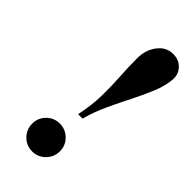

<svg xmlns="http://www.w3.org/2000/svg" viewBox="-243 -811 874 874"><g transform="rotate(45 194.0 -374.0)"><path d="M388 -674Q384.5 -630 364.5 -581.5Q344.5 -533 317.8 -480.2Q291 -427.5 265 -371.8Q239 -316 223.5 -258H195Q210.5 -333 211.5 -393.2Q212.5 -453.5 208.8 -509.8Q205 -566 205 -629Q205 -682 234 -720Q263 -758 307.5 -758Q345 -758 368 -733.2Q391 -708.5 388 -674ZM77.5 -80Q77.5 -117 103.5 -143Q129.5 -169 166.5 -169Q203.5 -169 229.8 -143Q256 -117 256 -80Q256 -42.5 229.8 -16.2Q203.5 10 166.5 10Q129.5 10 103.5 -16.2Q77.5 -42.5 77.5 -80Z"/></g></svg>

Font: Bodoni* 06pt
Style: Bold Italic
Weight: 700
Italic angle: -13°
Version: Version 2.3